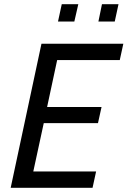

<svg xmlns="http://www.w3.org/2000/svg" viewBox="-20 -897 609 917"><path d="M31 0 178 -688H569L552 -610H253L205 -386H465L448 -309H189L139 -78H439L422 0ZM257 -794 275 -877H354L335 -794ZM450 -794 467 -877H546L528 -794Z"/></svg>

Font: Saira Semi Condensed
Style: Italic
Weight: 400
Width: 4
Italic angle: -12°
Designer: Hector Gatti with collaboration of the Omnibus-Type team
Foundry: Omnibus-Type
Version: Version 1.001; ttfautohint (v1.8)